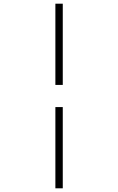

<svg xmlns="http://www.w3.org/2000/svg" viewBox="-20 -770 640 1040"><path d="M280 250V-190H320V250ZM280 -310V-750H320V-310Z"/></svg>

Font: Source Code Pro ExtraLight Light
Style: Italic
Weight: 300
Italic angle: -11°
Monospace: yes
Version: Version 1.016;hotconv 1.0.116;makeotfexe 2.5.65601